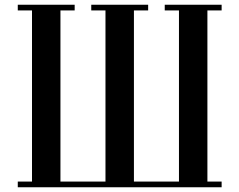

<svg xmlns="http://www.w3.org/2000/svg" viewBox="-20 -790 1010 810"><path d="M55 -24H115V-746H55V-770H295V-746H235V-24H425V-746H365V-770H605V-746H545V-24H735V-746H675V-770H915V-746H855V-24H915V0H55Z"/></svg>

Font: Ponomar Unicode TT
Style: Regular
Weight: 400
Designer: Vladislav V. Dorosh, Yuri A.W. Shardt, Nikita Simmons, Aleksandr Andreev
Foundry: Ponomar Project
Version: 1.1